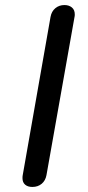

<svg xmlns="http://www.w3.org/2000/svg" viewBox="-20 -730 348 760"><path d="M69 -25Q69 -33 70 -37L180 -663Q184 -685 199 -697.5Q214 -710 235 -710Q253 -710 264.5 -700.5Q276 -691 276 -673Q276 -666 275 -663L164 -37Q160 -15 145 -2.5Q130 10 108 10Q90 10 79.5 1Q69 -8 69 -25Z"/></svg>

Font: Kodchasan Medium
Style: Italic
Weight: 500
Italic angle: -10°
Version: Version 1.000; ttfautohint (v1.6)